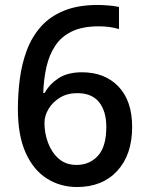

<svg xmlns="http://www.w3.org/2000/svg" viewBox="-20 -743 591 773"><path d="M290 10Q223 10 169 -24Q115 -58 83.5 -127.5Q52 -197 52 -304Q52 -366 60 -426.5Q68 -487 88 -540.5Q108 -594 144 -635Q180 -676 236.5 -699.5Q293 -723 373 -723Q392 -723 417 -721Q442 -719 459 -715V-626Q423 -637 378 -637Q312 -637 269.5 -616.5Q227 -596 202.5 -559Q178 -522 167 -473.5Q156 -425 154 -369H160Q179 -404 215.5 -428Q252 -452 310 -452Q402 -452 457 -394.5Q512 -337 512 -232Q512 -120 452 -55Q392 10 290 10ZM288 -79Q341 -79 374.5 -116Q408 -153 408 -232Q408 -295 379 -331.5Q350 -368 291 -368Q251 -368 221.5 -350Q192 -332 175.5 -304.5Q159 -277 159 -248Q159 -207 173.5 -168Q188 -129 216.5 -104Q245 -79 288 -79Z"/></svg>

Font: Noto Sans Gurmukhi UI Medium
Style: Regular
Weight: 500
Designer: Jelle Bosma - Monotype Design Team
Foundry: Monotype Imaging Inc.
Version: Version 2.004; ttfautohint (v1.8.4.7-5d5b)